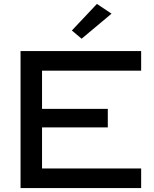

<svg xmlns="http://www.w3.org/2000/svg" viewBox="-20 -961 786 981"><path d="M549.8 -891.1 397 -763.2 347.2 -805.2 475.1 -940.9ZM85 -700.2H701.2V-600.1H194.8V-404.8H530.8V-310.1H194.8V-100.1H701.2V0H85Z"/></svg>

Font: Copperplate Sans CC Heavy
Style: Regular
Weight: 400
Designer: indestructible type*
Foundry: Cowboy Collective
Version: Version 1.000